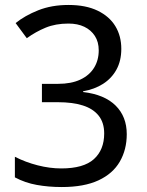

<svg xmlns="http://www.w3.org/2000/svg" viewBox="-20 -744 591 774"><path d="M229 10Q176 10 128.5 1.5Q81 -7 40 -29V-112Q83 -90 132 -77.5Q181 -65 227 -65Q317 -65 358.5 -102.5Q400 -140 400 -206Q400 -250 377.5 -278Q355 -306 313.5 -319Q272 -332 214 -332H149V-406H214Q267 -406 303.5 -423Q340 -440 359 -470.5Q378 -501 378 -541Q378 -575 362.5 -599Q347 -623 320 -636Q293 -649 256 -649Q204 -649 164 -632.5Q124 -616 88 -590L43 -651Q80 -681 134 -702.5Q188 -724 256 -724Q326 -724 373.5 -701Q421 -678 445 -638.5Q469 -599 469 -547Q469 -499 449.5 -463.5Q430 -428 395.5 -406Q361 -384 315 -376V-373Q401 -363 446 -318.5Q491 -274 491 -203Q491 -141 463 -92.5Q435 -44 377 -17Q319 10 229 10Z"/></svg>

Font: tamil15
Style: Book
Weight: 400
Designer: Jelle Bosma - Monotype Design Team
Foundry: Monotype Imaging Inc.
Version: Version 2.003